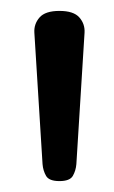

<svg xmlns="http://www.w3.org/2000/svg" viewBox="-20 -1093 209 352"><path d="M89 -761Q70 -761 64.5 -770.5Q59 -780 58 -792L43 -1033Q42 -1049 52.5 -1061Q63 -1073 89 -1073Q115 -1073 125.5 -1061Q136 -1049 135 -1033L120 -792Q119 -780 113.5 -770.5Q108 -761 89 -761Z"/></svg>

Font: Playwrite FR Moderne
Style: Regular
Weight: 400
Designer: Veronika Burian, José Scaglione
Foundry: TypeTogether
Version: Version 1.002